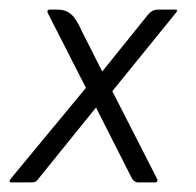

<svg xmlns="http://www.w3.org/2000/svg" viewBox="-53 -380 409 400"><path d="M160 -231 255 -349Q264 -360 276 -360H313Q316 -360 316 -358Q316 -357 314 -354L181 -190L275 -6V-4Q275 0 270 0H235Q226 0 221 -10L147 -156L29 -10Q24 -3 21 -1.5Q18 0 12 0H-29Q-33 0 -33 -2Q-33 -3 -32.5 -4Q-32 -5 -32 -6L126 -197L46 -354V-357Q46 -360 51 -360H67Q84 -360 95 -350.5Q106 -341 117 -316Z"/></svg>

Font: Zain Light
Style: Italic
Weight: 300
Italic angle: -10°
Designer: Zain,Boutros
Foundry: Mobile Telecommunications Company (Zain), 2024
Version: Version 1.51; ttfautohint (v1.8.4)